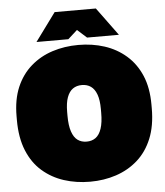

<svg xmlns="http://www.w3.org/2000/svg" viewBox="-60 -953 880 1021"><g transform="rotate(-5 380.0 -442.5)"><path d="M380 15Q306 15 241 -6Q176 -27 126 -70.5Q76 -114 48 -182.5Q20 -251 20 -345V-365Q20 -455 48 -520.5Q76 -586 126 -629.5Q176 -673 241 -694Q306 -715 380 -715Q454 -715 519 -694Q584 -673 634 -629.5Q684 -586 712 -520.5Q740 -455 740 -365V-345Q740 -252 712 -184Q684 -116 634 -72Q584 -28 519 -6.5Q454 15 380 15ZM380 -199Q408 -199 428 -213.5Q448 -228 459 -260.5Q470 -293 470 -345V-365Q470 -413 459 -443Q448 -473 428 -487Q408 -501 380 -501Q352 -501 332 -487Q312 -473 301 -443Q290 -413 290 -365V-345Q290 -293 301 -260.5Q312 -228 332 -213.5Q352 -199 380 -199ZM160 -750 270 -900H490L600 -750H430L380 -795L330 -750Z"/></g></svg>

Font: Golos Text Black
Style: Regular
Weight: 900
Designer: A.Korolkova, Vitaly Kuzmin
Foundry: ParaType Ltd
Version: Version 2.004